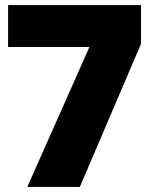

<svg xmlns="http://www.w3.org/2000/svg" viewBox="-20 -740 590 760"><path d="M88 0H296L538 -566V-720H12V-554H334Z"/></svg>

Font: Aspekta 900
Style: Regular
Weight: 900
Designer: Ivo Dolenc
Version: Version 2.000